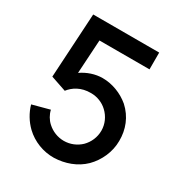

<svg xmlns="http://www.w3.org/2000/svg" viewBox="-178 -878 963 1021"><g transform="rotate(30 303.5 -367.5)"><path d="M99 -750 76 -355.2 170.8 -322.9C194.8 -354.2 236.5 -383.3 299 -382.3C336.5 -382.3 372.9 -367.7 399 -342.7C428.1 -315.6 445.8 -277.1 445.8 -236.5C445.8 -195.8 429.2 -158.3 402.1 -131.2C375 -105.2 338.5 -89.6 299 -89.6C261.5 -89.6 225 -104.2 197.9 -129.2C178.1 -146.9 163.5 -171.9 157.3 -199L52.1 -170.8C64.6 -126 89.6 -85.4 121.9 -54.2C168.8 -9.4 233.3 15.6 299 14.6C365.6 12.5 431.3 -10.4 479.2 -57.3C525 -103.1 555.2 -168.8 555.2 -236.5C556.2 -306.2 531.2 -371.9 477.1 -420.8C431.3 -459.4 371.9 -482.3 312.5 -482.3C267.7 -482.3 221.9 -466.7 184.4 -440.6L196.9 -646.9H504.2V-750Z"/></g></svg>

Font: Manrope Semibold
Style: Regular
Weight: 600
Width: 4
Designer: Michael Sharanda
Foundry: Michael Sharanda
Version: Version 2.000;PS 002.000;hotconv 1.0.88;makeotf.lib2.5.64775